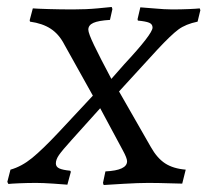

<svg xmlns="http://www.w3.org/2000/svg" viewBox="-20 -524 594 550"><path d="M300 -504 302 -498 295 -467Q262 -465 247.5 -458.5Q233 -452 233 -439Q233 -429 249.5 -394.5Q266 -360 299 -298L336 -340Q417 -427 417 -445Q417 -455 407 -459Q397 -463 375 -465L374 -469L382 -503Q387 -503 419.5 -500Q452 -497 473 -497Q499 -497 521.5 -498Q544 -499 552 -500L554 -495L546 -462Q512 -455 491 -439.5Q470 -424 430 -381L321 -262L412 -103Q430 -71 453 -56Q476 -41 512 -38L502 2Q492 2 463 1Q434 0 404 0Q377 0 334 2.5Q291 5 277 6L275 0L282 -33Q344 -36 344 -62Q344 -71 332 -93L267 -214L186 -124Q158 -93 149 -80Q140 -67 140 -56Q140 -46 150 -41.5Q160 -37 181 -35L183 -32L173 5Q163 4 132.5 2Q102 0 84 0Q59 0 35.5 1Q12 2 4 3L1 -3L10 -38Q42 -47 72 -71.5Q102 -96 148 -145L246 -250L164 -397Q149 -426 125.5 -441.5Q102 -457 66 -462L65 -466L74 -500Q86 -499 120 -498Q154 -497 189 -497Q227 -497 259 -500Q291 -503 300 -504Z"/></svg>

Font: Alegreya SC
Style: Italic
Weight: 400
Italic angle: -7°
Designer: Juan Pablo del Peral
Foundry: Huerta Tipografica
Version: Version 2.007; ttfautohint (v1.6)